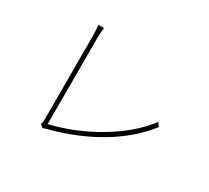

<svg xmlns="http://www.w3.org/2000/svg" viewBox="-140 -956 1281 1178"><g transform="rotate(30 500.0 -367.0)"><path d="M249 -24 270 -7C278 -10 287 -13 295 -15C558 -83 762 -210 885 -369L866 -395C745 -230 505 -95 285 -44V-659C285 -678 288 -716 290 -727H250C252 -716 255 -674 255 -658V-57C255 -41 252 -31 249 -24Z"/></g></svg>

Font: Source Han Sans JP ExtraLight
Style: Regular
Weight: 250
Designer: Ryoko NISHIZUKA 西塚涼子 (kana, bopomofo & ideographs); Paul D. Hunt (Latin, Greek & Cyrillic); Sandoll Communications 산돌커뮤니
Foundry: Adobe
Version: Version 2.001;hotconv 1.0.107;makeotfexe 2.5.65593